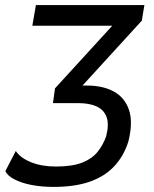

<svg xmlns="http://www.w3.org/2000/svg" viewBox="-20 -725 605 754"><path d="M190 9Q144 9 104.5 1.5Q65 -6 37 -20.5Q9 -35 1 -53L42 -132Q61 -104 103 -87.5Q145 -71 199 -71Q264 -71 303 -86.5Q342 -102 363.5 -129Q385 -156 397 -190Q409 -237 398.5 -265.5Q388 -294 359.5 -307Q331 -320 288 -320H188L196 -378L452 -658L445 -624H107L121 -705H547L537 -644L282 -365L272 -389H322Q384 -389 427 -365.5Q470 -342 486.5 -293.5Q503 -245 484 -169Q466 -112 428.5 -72Q391 -32 332.5 -11.5Q274 9 190 9Z"/></svg>

Font: Nunito Sans 7pt Condensed Medium
Style: Italic
Weight: 500
Width: 3
Italic angle: -9°
Designer: Vernon Adams
Foundry: Vernon Adams
Version: Version 3.101;gftools[0.9.27]